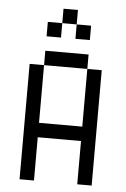

<svg xmlns="http://www.w3.org/2000/svg" viewBox="-54 -789 545 829"><g transform="rotate(5 219.0 -375.0)"><path d="M62.5 -500H125V-250H312.5V-500H375V0H312.5V-187.5H125V0H62.5ZM125 -562.5H312.5V-500H125ZM125 -687.5H187.5V-625H125ZM187.5 -750H250V-687.5H187.5ZM250 -687.5H312.5V-625H250Z"/></g></svg>

Font: Pixel Operator SC
Style: Regular
Weight: 400
Designer: Jayvee Enaguas (GrandChaos9000)
Foundry: The Grandoplex Project
Version: Version 1.4.1 (September 5, 2015)